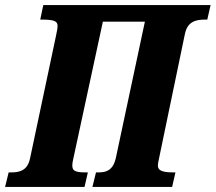

<svg xmlns="http://www.w3.org/2000/svg" viewBox="-41 -734 847 754"><path d="M-21 0H291L304 -57H293C252 -57 243 -65 243 -84C243 -93 245 -103 248 -116L363 -649H528L414 -114C403 -64 375 -57 346 -57H336L322 0H635L648 -57H637C588 -57 579 -69 579 -84C579 -93 582 -103 585 -119L685 -600C695 -650 729 -657 763 -657H773L786 -714H129L117 -657H127C177 -657 185 -648 185 -632C185 -624 183 -611 178 -589L77 -112C67 -64 36 -57 3 -57H-7Z"/></svg>

Font: Noto Serif ExtraCondensed Black
Style: Italic
Weight: 900
Width: 2
Italic angle: -12°
Designer: Monotype Design Team
Foundry: Monotype Imaging Inc.
Version: Version 2.014